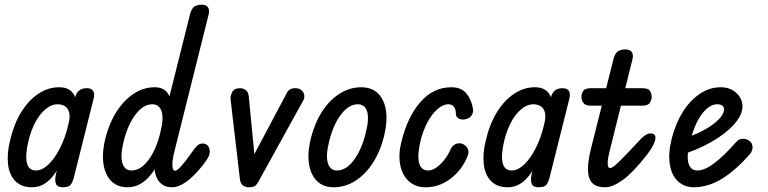

<svg xmlns="http://www.w3.org/2000/svg" viewBox="-20 -792 3249 812"><path d="M115 0Q70 0 44.5 -26.5Q19 -53 14 -97.5Q9 -142 22 -196Q38 -266 69 -316.5Q100 -367 141.5 -395Q183 -423 230 -423Q268 -423 286.5 -400.5Q305 -378 307 -339.5Q309 -301 295 -252Q273 -175 247 -118.5Q221 -62 189 -31Q157 0 115 0ZM132 -71Q158 -71 184.5 -96Q211 -121 233.5 -165Q256 -209 269 -265Q280 -305 268 -328Q256 -351 222 -351Q198 -351 173.5 -331Q149 -311 130.5 -277Q112 -243 101 -199Q86 -137 93.5 -104Q101 -71 132 -71ZM246 0Q222 0 216.5 -15Q211 -30 216 -53L299 -384Q309 -419 347 -419Q367 -419 374 -407.5Q381 -396 376 -375L293 -44Q288 -24 280 -12Q272 0 246 0Z M707 0Q677 0 657.5 -19Q638 -38 633.5 -76.5Q629 -115 644 -174L785 -737Q791 -756 802 -764Q813 -772 834 -772Q853 -772 860 -760.5Q867 -749 862 -729L719 -157Q709 -120 709 -95Q709 -70 721 -70Q729 -70 747 -90Q765 -110 788 -143Q803 -165 813 -175Q823 -185 837 -185Q851 -185 859 -175.5Q867 -166 867 -152Q867 -140 861.5 -128.5Q856 -117 839 -95Q802 -48 769 -24Q736 0 707 0ZM519 0Q456 0 429.5 -57Q403 -114 426 -209Q443 -274 474 -321.5Q505 -369 546 -396Q587 -423 634 -423Q672 -423 689.5 -397.5Q707 -372 707 -325.5Q707 -279 691 -215Q675 -150 649.5 -101.5Q624 -53 591.5 -26.5Q559 0 519 0ZM536 -71Q575 -71 608 -115.5Q641 -160 658 -231Q673 -290 663.5 -320.5Q654 -351 624 -351Q586 -351 553 -307.5Q520 -264 503 -194Q488 -134 497.5 -102.5Q507 -71 536 -71Z M1033 0Q1018 0 1008 -7.5Q998 -15 995 -31L955 -373Q954 -388 962.5 -403.5Q971 -419 995 -419Q1008 -419 1019 -411.5Q1030 -404 1032 -385L1061 -86L1028 -88L1191 -395Q1197 -409 1206.5 -414Q1216 -419 1228 -419Q1245 -419 1254.5 -411Q1264 -403 1266.5 -391Q1269 -379 1263 -368L1073 -24Q1066 -11 1058.5 -5.5Q1051 0 1033 0Z M1391 0Q1326 0 1299 -57Q1272 -114 1295 -209Q1312 -274 1343 -321.5Q1374 -369 1416.5 -396Q1459 -423 1508 -423Q1573 -423 1600 -366.5Q1627 -310 1604 -215Q1588 -151 1556.5 -102.5Q1525 -54 1482.5 -27Q1440 0 1391 0ZM1405 -71Q1444 -71 1477 -115.5Q1510 -160 1527 -231Q1542 -290 1532.5 -320.5Q1523 -351 1493 -351Q1455 -351 1422 -307.5Q1389 -264 1372 -194Q1357 -134 1366.5 -102.5Q1376 -71 1405 -71Z M1780 0Q1737 0 1709 -25.5Q1681 -51 1672.5 -95Q1664 -139 1678 -194Q1704 -299 1758.5 -361Q1813 -423 1889 -423Q1930 -423 1951.5 -398Q1973 -373 1980 -334Q1983 -320 1976.5 -307.5Q1970 -295 1957 -290Q1937 -283 1922.5 -289.5Q1908 -296 1908 -311Q1908 -328 1900.5 -339.5Q1893 -351 1876 -351Q1853 -351 1829.5 -330Q1806 -309 1788 -275Q1770 -241 1760 -203Q1744 -138 1752 -104.5Q1760 -71 1791 -71Q1815 -71 1842.5 -97.5Q1870 -124 1887 -163Q1894 -178 1909 -183.5Q1924 -189 1937 -183Q1950 -178 1957.5 -164Q1965 -150 1958 -133Q1935 -75 1887 -37.5Q1839 0 1780 0Z M2127 0Q2082 0 2056.5 -26.5Q2031 -53 2026 -97.5Q2021 -142 2034 -196Q2050 -266 2081 -316.5Q2112 -367 2153.5 -395Q2195 -423 2242 -423Q2280 -423 2298.5 -400.5Q2317 -378 2319 -339.5Q2321 -301 2307 -252Q2285 -175 2259 -118.5Q2233 -62 2201 -31Q2169 0 2127 0ZM2144 -71Q2170 -71 2196.5 -96Q2223 -121 2245.5 -165Q2268 -209 2281 -265Q2292 -305 2280 -328Q2268 -351 2234 -351Q2210 -351 2185.5 -331Q2161 -311 2142.5 -277Q2124 -243 2113 -199Q2098 -137 2105.5 -104Q2113 -71 2144 -71ZM2258 0Q2234 0 2228.5 -15Q2223 -30 2228 -53L2311 -384Q2321 -419 2359 -419Q2379 -419 2386 -407.5Q2393 -396 2388 -375L2305 -44Q2300 -24 2292 -12Q2284 0 2258 0Z M2479 -345Q2455 -345 2447 -357Q2439 -369 2439 -383Q2439 -397 2447 -408Q2455 -419 2479 -419H2696Q2721 -419 2728.5 -408Q2736 -397 2736 -383Q2736 -369 2728 -357Q2720 -345 2696 -345ZM2539 0Q2515 0 2498.5 -8Q2482 -16 2473.5 -35.5Q2465 -55 2467 -90Q2469 -125 2483 -178L2576 -548Q2582 -567 2593.5 -575Q2605 -583 2624 -583Q2645 -583 2652.5 -571Q2660 -559 2654 -538L2560 -160Q2550 -122 2550 -101.5Q2550 -81 2561 -81Q2570 -81 2597 -107Q2624 -133 2673 -186Q2693 -209 2706.5 -218.5Q2720 -228 2731 -228Q2738 -228 2745 -224.5Q2752 -221 2752 -207Q2752 -199 2743.5 -180.5Q2735 -162 2714 -135Q2657 -62 2614 -31Q2571 0 2539 0Z M2914 0Q2875 0 2848 -24.5Q2821 -49 2813 -95.5Q2805 -142 2821 -207Q2838 -272 2868.5 -320Q2899 -368 2940 -395.5Q2981 -423 3028 -423Q3068 -423 3094 -399Q3120 -375 3120 -342Q3120 -306 3085 -266.5Q3050 -227 2989 -192Q2928 -157 2849 -133L2861 -204Q2910 -217 2951 -238.5Q2992 -260 3017 -284.5Q3042 -309 3042 -331Q3042 -340 3034.5 -345.5Q3027 -351 3014 -351Q2989 -351 2966.5 -330Q2944 -309 2926.5 -273Q2909 -237 2898 -192Q2883 -134 2891.5 -102.5Q2900 -71 2929 -71Q2960 -71 3000.5 -101.5Q3041 -132 3093 -191Q3103 -204 3119.5 -205Q3136 -206 3150 -196Q3161 -187 3162.5 -172Q3164 -157 3153 -142Q3091 -71 3032.5 -35.5Q2974 0 2914 0Z"/></svg>

Font: Edu TAS Beginner Medium
Style: Regular
Weight: 500
Version: Version 1.003